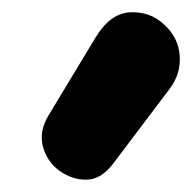

<svg xmlns="http://www.w3.org/2000/svg" viewBox="-20 -934 315 315"><path d="M82.5 -650.5Q59.5 -664.5 51.2 -690.8Q43 -717 59.5 -744.5L136.5 -872Q160.5 -912 193.2 -913.8Q226 -915.5 249 -894Q272.5 -873 274.8 -843Q277 -813 258.5 -788.5L166 -666Q147.5 -641.5 125.8 -639.5Q104 -637.5 82.5 -650.5Z"/></svg>

Font: Edu SA Hand
Style: Regular
Weight: 400
Designer: Tina and Corey Anderson, Eben Sorkin, Mirko Velimirovic
Foundry: Google for Education
Version: Version 2.000